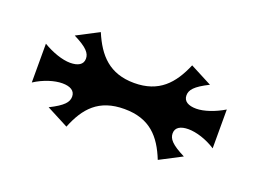

<svg xmlns="http://www.w3.org/2000/svg" viewBox="-48 -560 532 395"><g transform="rotate(20 218.0 -362.5)"><path d="M356 -385C339 -385 328 -391 328 -404C328 -416 336 -426 366 -441L318 -466C299 -421 272 -391 218 -391C164 -391 137 -421 118 -466L70 -441C100 -426 108 -416 108 -404C108 -391 97 -385 80 -385C63 -385 40 -393 20 -405V-320C40 -333 63 -340 80 -340C97 -340 108 -334 108 -321C108 -309 100 -299 70 -284L118 -259C136 -304 162 -334 218 -334C274 -334 300 -304 318 -259L366 -284C336 -299 328 -309 328 -321C328 -334 339 -340 356 -340C373 -340 396 -333 416 -320V-405C396 -393 373 -385 356 -385Z"/></g></svg>

Font: Malebolge Adversarial
Style: Regular
Weight: 400
Designer: Ariel Martín Pérez
Foundry: Tunera Type Foundry
Version: Version 0.007;hotconv 1.0.109;makeotfexe 2.5.65596